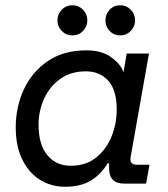

<svg xmlns="http://www.w3.org/2000/svg" viewBox="-20 -700 640 732"><path d="M228 12Q175 12 132.5 -14.5Q90 -41 65 -91.5Q40 -142 40 -215Q40 -292 71 -359Q102 -426 162 -467Q222 -508 310 -508Q367 -508 403 -482.5Q439 -457 451 -425L463 -496H548L478 -101Q473 -72 502 -72H550L537 0H453Q396 0 396 -58V-77H390Q366 -36 327 -12Q288 12 228 12ZM250 -68Q307 -68 346 -99Q385 -130 405 -179Q425 -228 425 -283Q425 -356 393 -392Q361 -428 307 -428Q250 -428 209.5 -399Q169 -370 148 -323.5Q127 -277 127 -225Q127 -149 160.5 -108.5Q194 -68 250 -68ZM439 -565Q414 -565 398 -582Q382 -599 382 -622Q382 -646 398 -663Q414 -680 439 -680Q462 -680 478.5 -663Q495 -646 495 -622Q495 -599 478.5 -582Q462 -565 439 -565ZM256 -565Q232 -565 215.5 -582Q199 -599 199 -622Q199 -646 215.5 -663Q232 -680 256 -680Q280 -680 296.5 -663Q313 -646 313 -622Q313 -599 296.5 -582Q280 -565 256 -565Z"/></svg>

Font: DM Mono
Style: Italic
Weight: 400
Italic angle: -10°
Designer: Colophon Foundry
Foundry: Colophon Foundry
Version: Version 1.000; ttfautohint (v1.8.2.53-6de2)